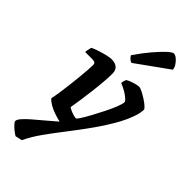

<svg xmlns="http://www.w3.org/2000/svg" viewBox="-300 -837 1098 1098"><g transform="rotate(45 249.0 -287.5)"><path d="M86 200Q72 192 57 179.5Q42 167 32.5 156Q23 145 23 140Q23 128 39.5 109Q56 90 83.5 66.5Q111 43 142.5 16.5Q174 -10 205 -37Q180 -43 155 -51.5Q130 -60 109.5 -72Q89 -84 77 -98Q82 -120 87 -153.5Q92 -187 96.5 -224.5Q101 -262 104.5 -298Q108 -334 110 -361Q112 -388 112 -399Q112 -414 104.5 -418Q97 -422 82 -422H27Q27 -428 28.5 -436.5Q30 -445 32 -453Q34 -461 35 -464Q49 -471 74.5 -479.5Q100 -488 124.5 -494Q149 -500 163 -500Q192 -500 208.5 -486.5Q225 -473 225 -445Q225 -414 221.5 -373Q218 -332 212.5 -288.5Q207 -245 201.5 -206Q196 -167 191 -140Q200 -134 212.5 -128.5Q225 -123 237.5 -119.5Q250 -116 258 -116Q262 -116 276.5 -138.5Q291 -161 309.5 -195Q328 -229 346.5 -266Q365 -303 377 -333.5Q389 -364 389 -378Q389 -384 380 -393Q371 -402 357 -411.5Q343 -421 327.5 -429Q312 -437 298 -442Q298 -450 301 -460.5Q304 -471 306 -474Q314 -480 330 -486Q346 -492 362 -496Q378 -500 385 -500Q395 -500 413 -491Q431 -482 450.5 -469.5Q470 -457 484 -444.5Q498 -432 498 -426Q498 -400 484.5 -361.5Q471 -323 450 -284Q411 -214 365.5 -150Q320 -86 274.5 -27.5Q229 31 190 85.5Q151 140 127 191ZM258 -565Q247 -568 237.5 -577.5Q228 -587 225 -594Q261 -647 295.5 -687.5Q330 -728 355.5 -751.5Q381 -775 392 -775Q403 -775 416.5 -764.5Q430 -754 441 -737.5Q452 -721 453 -705Z"/></g></svg>

Font: Texturina 12pt
Style: Bold Italic
Weight: 700
Italic angle: -11°
Designer: Guillermo Torres Carreño
Foundry: Omnibus-Type
Version: Version 1.002